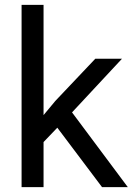

<svg xmlns="http://www.w3.org/2000/svg" viewBox="-20 -770 547 790"><path d="M215.8 -244.6 159.2 -185.5V0H68.8V-750H159.2V-296.4L207.5 -354.5L372.1 -528.3H481.9L276.4 -307.6L505.9 0H399.9Z"/></svg>

Font: Vazir FD
Style: Regular-FD
Weight: 400
Designer: Saber Rastikerdar
Foundry: Saber Rastikerdar
Version: Version 30.0.0